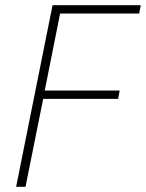

<svg xmlns="http://www.w3.org/2000/svg" viewBox="-20 -718 561 738"><path d="M42 0 182 -698H521L515 -666H211L152 -370H440L434 -338H146L78 0Z"/></svg>

Font: IBM Plex Sans Condensed ExtraLight
Style: Italic
Weight: 200
Width: 3
Italic angle: -11°
Designer: Mike Abbink, Paul van der Laan, Pieter van Rosmalen
Foundry: Bold Monday
Version: Version 1.3